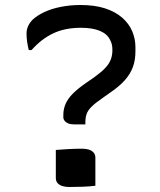

<svg xmlns="http://www.w3.org/2000/svg" viewBox="-20 -740 640 767"><path d="M361 2Q338 5 310 6Q282 7 257 7Q242 7 230 3.5Q218 0 210.5 -8Q203 -16 203 -29V-141Q227 -143 254.5 -144.5Q282 -146 307 -146Q323 -146 334.5 -142.5Q346 -139 353.5 -131Q361 -123 361 -110ZM301 -720Q359 -720 400 -706.5Q441 -693 468 -669.5Q495 -646 508 -615.5Q521 -585 521 -552V-534Q521 -500 511 -472.5Q501 -445 479 -420Q457 -395 420 -370L389 -348Q360 -328 345.5 -313.5Q331 -299 326 -284.5Q321 -270 321 -250V-243H277Q262 -243 252.5 -247Q243 -251 238 -257.5Q233 -264 233 -271V-281Q233 -304 242 -325Q251 -346 271.5 -366.5Q292 -387 327 -411L356 -431Q385 -452 400.5 -468.5Q416 -485 422.5 -502Q429 -519 429 -540Q429 -552 427 -561.5Q425 -571 420 -580Q409 -604 379.5 -616.5Q350 -629 303 -629Q239 -629 192 -606.5Q145 -584 106 -540H95Q91 -556 88.5 -572Q86 -588 86 -606Q86 -622 92.5 -636Q99 -650 110 -661Q128 -678 156.5 -691.5Q185 -705 222.5 -712.5Q260 -720 301 -720Z"/></svg>

Font: Rec Mono Semicasual
Style: Regular
Weight: 400
Version: Version 1.085; ttfautohint (v1.8.4.7-5d5b)